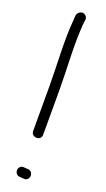

<svg xmlns="http://www.w3.org/2000/svg" viewBox="-124 -663 357 646"><g transform="rotate(20 54.5 -340.5)"><path d="M26 -64C26 -54 33 -46 43 -46L57 -45C67 -43 76 -52 76 -62C76 -72 69 -80 59 -80L45 -81C35 -83 26 -74 26 -64ZM68 -205V-366C68 -439 61 -529 67 -600L69 -617C70 -622 69 -626 66 -630C56 -644 36 -636 33 -621L32 -604C25 -532 32 -441 32 -366V-206C32 -184 68 -183 68 -205Z"/></g></svg>

Font: Stray Cat
Style: Cn
Weight: 400
Version: Version 1.0